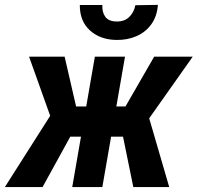

<svg xmlns="http://www.w3.org/2000/svg" viewBox="-49 -758 801 778"><path d="M184.6 -204.1 68.8 -528.3H212.9L259.3 -326.7H347.7L310.1 -204.1ZM245.1 -221.2 123.5 0H-29.3L156.7 -292.5ZM457.5 -528.3 365.7 0H243.7L335.4 -528.3ZM731.9 -528.3 502.9 -204.1H373L377.9 -326.7H459.5L575.7 -528.3ZM491.2 0 444.3 -229.5 550.8 -294.9 636.7 0ZM499.5 -736.8 590.8 -738.3Q587.4 -691.9 564.2 -659.7Q541 -627.4 503.7 -611.3Q466.3 -595.2 421.9 -596.2Q356.9 -597.2 315.4 -634.8Q273.9 -672.4 274.4 -737.8H365.7Q364.3 -708.5 377.7 -689.9Q391.1 -671.4 423.3 -670.9Q455.1 -670.4 474.4 -689Q493.7 -707.5 499.5 -736.8Z"/></svg>

Font: Roboto Condensed SemiBold
Style: Italic
Weight: 600
Italic angle: -12°
Designer: Christian Robertson
Foundry: Google
Version: Version 3.008; 2023